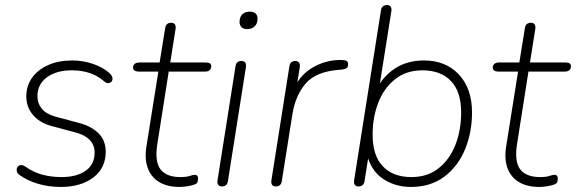

<svg xmlns="http://www.w3.org/2000/svg" viewBox="-20 -731 2277 759"><path d="M220 8Q171 8 128.5 -5Q86 -18 56 -40Q49 -45 47 -52Q45 -59 46.5 -65Q48 -71 53 -75Q58 -79 65 -78.5Q72 -78 81 -72Q112 -50 147.5 -40.5Q183 -31 223 -31Q283 -31 318.5 -56Q354 -81 354 -128Q354 -158 334.5 -178Q315 -198 280 -207L183 -233Q138 -245 111 -276Q84 -307 84 -350Q84 -392 107 -424Q130 -456 171 -474Q212 -492 265 -492Q309 -492 349 -478Q389 -464 414 -441Q421 -434 423.5 -427Q426 -420 424 -414Q422 -408 417 -405Q412 -402 405.5 -402.5Q399 -403 391 -410Q366 -432 334 -442.5Q302 -453 264 -453Q203 -453 165.5 -425.5Q128 -398 128 -351Q128 -322 145.5 -301Q163 -280 199 -270L296 -244Q343 -231 370.5 -203Q398 -175 398 -131Q398 -67 349 -29.5Q300 8 220 8Z M690 8Q641 8 609 -11.5Q577 -31 564 -67Q551 -103 559 -153L606 -448H528Q518 -448 512 -452Q506 -456 506 -463Q506 -474 513 -479Q520 -484 530 -484H611L633 -620Q636 -641 657 -641Q667 -641 671.5 -634.5Q676 -628 674 -616L653 -484H793Q804 -484 809.5 -480.5Q815 -477 815 -469Q815 -459 808.5 -453.5Q802 -448 791 -448H647L602 -162Q591 -92 614.5 -61.5Q638 -31 693 -31Q717 -31 730 -35.5Q743 -40 750 -40Q756 -40 759.5 -36.5Q763 -33 763 -25Q763 -16 760.5 -10.5Q758 -5 750 -2Q740 2 722.5 5Q705 8 690 8Z M857 6Q847 6 842.5 -0.5Q838 -7 840 -19L911 -469Q914 -490 935 -490Q945 -490 949.5 -483.5Q954 -477 952 -465L881 -15Q878 6 857 6ZM957 -616Q943 -616 935 -623.5Q927 -631 927 -644Q927 -664 938 -674.5Q949 -685 968 -685Q982 -685 990 -678Q998 -671 998 -657Q998 -638 987 -627Q976 -616 957 -616Z M1070 6Q1060 6 1055.5 -0.5Q1051 -7 1053 -19L1124 -469Q1127 -490 1148 -490Q1157 -490 1162 -483.5Q1167 -477 1165 -465L1150 -370H1139Q1160 -430 1212.5 -462Q1265 -494 1326 -494Q1343 -494 1349.5 -490.5Q1356 -487 1356 -477Q1356 -467 1351 -462.5Q1346 -458 1332 -456L1320 -455Q1229 -448 1188.5 -401Q1148 -354 1136 -280L1094 -15Q1091 6 1070 6Z M1604 8Q1543 8 1495 -23.5Q1447 -55 1430 -122H1438L1421 -15Q1418 6 1397 6Q1387 6 1382.5 -0.5Q1378 -7 1380 -19L1486 -690Q1489 -711 1510 -711Q1520 -711 1524.5 -704.5Q1529 -698 1527 -686L1477 -371H1465Q1491 -427 1540 -459.5Q1589 -492 1656 -492Q1742 -492 1794 -436.5Q1846 -381 1846 -286Q1846 -208 1818.5 -141Q1791 -74 1737 -33Q1683 8 1604 8ZM1606 -31Q1670 -31 1714 -66Q1758 -101 1780.5 -159Q1803 -217 1803 -286Q1803 -369 1762.5 -411Q1722 -453 1650 -453Q1586 -453 1542 -418Q1498 -383 1475.5 -325.5Q1453 -268 1453 -198Q1453 -116 1493.5 -73.5Q1534 -31 1606 -31Z M2112 8Q2063 8 2031 -11.5Q1999 -31 1986 -67Q1973 -103 1981 -153L2028 -448H1950Q1940 -448 1934 -452Q1928 -456 1928 -463Q1928 -474 1935 -479Q1942 -484 1952 -484H2033L2055 -620Q2058 -641 2079 -641Q2089 -641 2093.5 -634.5Q2098 -628 2096 -616L2075 -484H2215Q2226 -484 2231.5 -480.5Q2237 -477 2237 -469Q2237 -459 2230.5 -453.5Q2224 -448 2213 -448H2069L2024 -162Q2013 -92 2036.5 -61.5Q2060 -31 2115 -31Q2139 -31 2152 -35.5Q2165 -40 2172 -40Q2178 -40 2181.5 -36.5Q2185 -33 2185 -25Q2185 -16 2182.5 -10.5Q2180 -5 2172 -2Q2162 2 2144.5 5Q2127 8 2112 8Z"/></svg>

Font: Nunito Variable Extra Light
Style: Italic
Weight: 200
Italic angle: -9°
Designer: Vernon Adams
Foundry: Vernon Adams
Version: Version 3.602